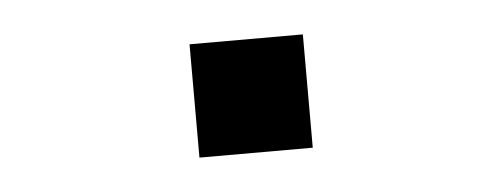

<svg xmlns="http://www.w3.org/2000/svg" viewBox="-26 -418 552 211"><g transform="rotate(-5 250.0 -312.5)"><path d="M187.5 -375Q187.5 -375 187.5 -250H312.5Q312.5 -250 312.5 -375Z"/></g></svg>

Font: Unifont
Style: Regular
Weight: 500
Version: Version 13.0.05